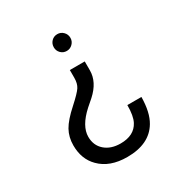

<svg xmlns="http://www.w3.org/2000/svg" viewBox="-168 -639 936 981"><g transform="rotate(-30 300.0 -148.5)"><path d="M270 -319H358V-266Q358 -198 294 -140L255 -106Q181 -39 181 24Q181 75 216 105.5Q251 136 308 136Q388 136 418 79Q435 47 435 -17H518Q517 73 486 125Q434 213 303 213Q200 213 143 155Q93 105 93 24Q93 -25 114.5 -63.5Q136 -102 192 -152Q243 -198 256.5 -219Q270 -240 270 -273ZM306 -510Q326 -510 340.5 -495.5Q355 -481 355 -460Q355 -440 340.5 -425.5Q326 -411 306 -411Q285 -411 271 -425.5Q257 -440 257 -460Q257 -481 271 -495.5Q285 -510 306 -510Z"/></g></svg>

Font: Almarai
Style: Regular
Weight: 400
Designer: Boutros International 2019
Foundry: Created by Boutros International 2019
Version: Version 1.10